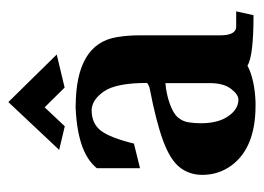

<svg xmlns="http://www.w3.org/2000/svg" viewBox="-107 -526 639 465"><g transform="rotate(-90 212.5 -293.5)"><path d="M197.3 5.9H189.5Q87.4 5.9 44.4 -52.2Q21.5 -83.5 21.5 -123Q21.5 -154.3 39.6 -177.5Q57.6 -200.7 103.8 -217.8Q149.9 -234.9 231 -250.5L235.8 -252Q243.7 -255.4 244.1 -257.3Q244.1 -332 223.4 -361.6Q202.6 -391.1 177.2 -391.1Q145 -390.6 128.2 -368.2Q111.3 -345.7 97.2 -288.6L37.6 -273.9V-378.4Q76.7 -427.7 196.3 -430.2L186.5 -429.7Q338.9 -429.7 355 -330.1Q359.4 -303.7 359.4 -278.3V-80.6Q359.4 -41 380.4 -41H417.5L408.2 1Q309.1 1 286.1 -13.7Q252.4 3.9 197.3 5.9ZM203.6 -35.6Q216.3 -35.6 230 -53.7Q243.7 -71.8 243.7 -105V-212.4Q218.3 -210.4 194.6 -202.1Q170.9 -193.8 160.9 -182.4Q150.9 -170.9 148.7 -156Q146.5 -141.1 146.5 -127Q146.5 -84.5 163.6 -60.1Q180.7 -35.6 203.6 -35.6ZM139.2 -456.1 82 -469.7 197.8 -592.8 313 -475.6 232.9 -456.5 185.1 -504.9Z"/></g></svg>

Font: Quaaykop
Style: Bold
Weight: 700
Designer: Tup Wanders
Foundry: Free font, DO NOT SELL
Version: Version 1.00;July 31, 2023;FontCreator 11.5.0.2430 64-bit